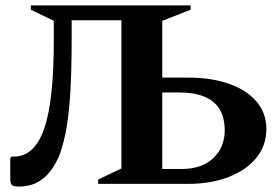

<svg xmlns="http://www.w3.org/2000/svg" viewBox="-20 -680 1030 710"><path d="M245 -536Q245 -408 239 -322.5Q233 -237 221.5 -183.5Q210 -130 196 -97Q174 -51 149 -28Q124 -5 98.5 2.5Q73 10 52 10Q30 10 24 4Q18 -2 18 -19V-96L23 -101H32Q107 -101 143 -203Q179 -305 179 -534V-603L94 -644V-660H685V-644L580 -603V-393H676Q761 -393 826 -370.5Q891 -348 928 -305Q965 -262 965 -203Q965 -142 928 -96.5Q891 -51 825.5 -25.5Q760 0 675 0H343V-16L429 -57V-605H245ZM643 -338H580V-55H650Q727 -55 769 -95.5Q811 -136 811 -198Q811 -338 643 -338Z"/></svg>

Font: Spectral
Style: Bold
Weight: 700
Designer: Jean-Baptiste Levee
Foundry: Production Type
Version: Version 2.001